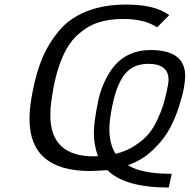

<svg xmlns="http://www.w3.org/2000/svg" viewBox="-20 -736 841 851"><path d="M110.8 -209Q110.8 -266.1 127 -341.8Q143.1 -420.9 168.9 -481.9Q194.8 -543 241 -598.9Q287.1 -654.8 363 -685.3Q439 -715.8 540 -715.8Q667 -715.8 730 -668.9L676.8 -615.2H675.8Q619.6 -652.3 525.9 -651.9Q462.9 -651.9 414.6 -636Q366.2 -620.1 321.5 -579.1Q276.9 -538.1 246.8 -457.5Q216.8 -377 204.1 -257.8Q203.1 -242.7 203.1 -225.1Q203.1 -43 396 -43Q398.9 -43 405 -43.5Q411.1 -43.9 414.1 -43.9Q396 -92.8 396 -147.9Q396 -168.9 400.4 -203.9Q404.8 -238.8 415.8 -291.5Q426.8 -344.2 453.4 -394Q480 -443.8 516.1 -472.2Q570.3 -514.2 647.9 -514.2Q800.8 -514.2 800.8 -398.9Q800.8 -382.8 795.9 -351.3Q791 -319.8 774.4 -266.8Q757.8 -213.9 731.9 -165.5Q706.1 -117.2 657.5 -71Q608.9 -24.9 546.9 -3.9Q607.9 34.2 734.9 34.2H741.2L728 95.2Q533.2 95.2 456.1 18.1Q396 22 379.9 22Q110.8 22 110.8 -209ZM464.8 -163.1Q464.8 -98.1 492.2 -54.2Q539.1 -65.4 576.4 -89.6Q613.8 -113.8 636.5 -139.9Q659.2 -166 677 -204.6Q694.8 -243.2 702.4 -267.6Q710 -292 717.8 -326.2Q726.6 -364.3 727.1 -381.8Q727.1 -452.6 638.2 -453.1Q572.3 -453.1 536.1 -410.6Q500 -368.2 480 -277.8Q464.8 -209 464.8 -163.1Z"/></svg>

Font: CMU Sans Serif
Style: Oblique
Weight: 500
Italic angle: -12°
Version: Version 0.7.0